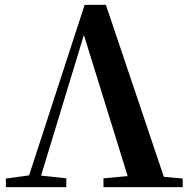

<svg xmlns="http://www.w3.org/2000/svg" viewBox="-20 -765 774 785"><path d="M650 -42 727 -35V0H403V-36L502 -45L323 -622L148 -47L251 -36V0H4V-35L99 -48L326 -745H413Z"/></svg>

Font: Swei Spring CJKtc
Style: Bold
Weight: 700
Version: Version 1.021